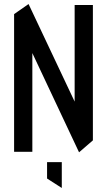

<svg xmlns="http://www.w3.org/2000/svg" viewBox="-20 -732 516 926"><path d="M48 0V-664L117 -712H118L340 -242V-708H428V-55L362 2H361L136 -476V0ZM277 174 207 129V50H278V174Z"/></svg>

Font: Foldit Thin
Style: Regular
Weight: 400
Version: Version 1.003